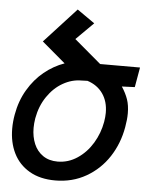

<svg xmlns="http://www.w3.org/2000/svg" viewBox="-56 -842 712 904"><g transform="rotate(5 300.0 -390.5)"><path d="M16 -211.5Q16 -244 22 -277.5Q33.5 -343.5 64.8 -396.2Q96 -449 140 -484.8Q184 -520.5 235 -538.5L124 -632.5L274.5 -796.5L357.5 -738.5L275.5 -657L402 -550H590.5L574 -456L513 -453.5Q532.5 -424 542.2 -395.8Q552 -367.5 552 -330Q552 -300.5 545.5 -264.5Q532 -186.5 490.8 -123.2Q449.5 -60 384.5 -22.8Q319.5 14.5 238.5 14.5Q166.5 14.5 116.5 -14.8Q66.5 -44 41.2 -95Q16 -146 16 -211.5ZM444.5 -280.5Q448.5 -304.5 448.5 -323.5Q448.5 -377 422.5 -414Q396.5 -451 349.5 -466L321 -465Q276 -465 233.8 -441Q191.5 -417 161 -372.2Q130.5 -327.5 120 -269Q116 -244 116 -223.5Q116 -181.5 130.2 -147.8Q144.5 -114 173 -94.5Q201.5 -75 242 -75Q292.5 -75 335.5 -103.8Q378.5 -132.5 406.8 -179.5Q435 -226.5 444.5 -280.5Z"/></g></svg>

Font: JuliaMono Medium
Style: Italic
Weight: 500
Italic angle: -9°
Monospace: yes
Designer: cormullion
Foundry: corm
Version: Version 0.054; ttfautohint (v1.8.4)